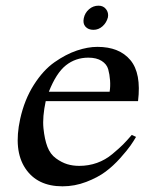

<svg xmlns="http://www.w3.org/2000/svg" viewBox="-20 -646 535 676"><path d="M466 -290H141Q129 -234 133 -194.5Q137 -155 147 -129Q157 -103 177 -88.5Q197 -74 216.5 -68Q236 -62 259 -62Q292 -62 321.5 -72.5Q351 -83 375.5 -103.5Q400 -124 413 -137Q426 -150 444 -171L459 -164Q451 -150 439.5 -133.5Q428 -117 403.5 -89.5Q379 -62 351.5 -41.5Q324 -21 283.5 -5.5Q243 10 200 10Q111 10 69 -53.5Q27 -117 51 -227Q66 -295 99 -347Q132 -399 172 -427Q212 -455 250.5 -468Q289 -481 323 -481Q400 -481 439 -434.5Q478 -388 466 -290ZM366 -323Q369 -342 367.5 -363Q366 -384 361 -402Q356 -420 338 -431.5Q320 -443 291 -443Q246 -443 212 -416Q178 -389 152 -323ZM360 -585Q355 -566 341 -553.5Q327 -541 309 -541Q291 -541 281 -552Q271 -563 275 -582Q279 -601 293.5 -613.5Q308 -626 327 -626Q344 -626 353.5 -613.5Q363 -601 360 -585Z"/></svg>

Font: GFS Artemisia
Style: Italic
Weight: 400
Italic angle: -12°
Designer: Takis Katsoulidis and George D. Matthiopoulos
Foundry: George Matthiopoulos and Takis Katsoulidis
Version: Version 1.0